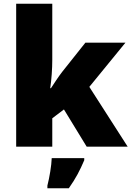

<svg xmlns="http://www.w3.org/2000/svg" viewBox="-20 -780 699 1021"><path d="M258 -461V-760H66V0H258V-151L320 -198L441 0H659L455 -318L647 -553H434L310 -397C292 -374 266 -334 251 -311H247C254 -356 258 -416 258 -461ZM428 72V61H255C254 99 243 165 232 207V221H346C384 167 405 126 428 72Z"/></svg>

Font: Noto Sans Canadian Aboriginal Black
Style: Regular
Weight: 900
Designer: Monotype Design Team, Typotheque's Kevin King
Foundry: Monotype Imaging Inc.
Version: Version 2.004